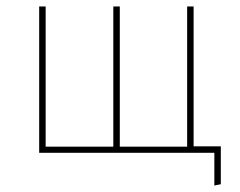

<svg xmlns="http://www.w3.org/2000/svg" viewBox="-20 -472 742 593"><path d="M101 0V-452H121V-19H330V-452H350V-19H558V-452H578V-20H662V97L642 101V0Z"/></svg>

Font: Alegreya Sans Thin
Style: Regular
Weight: 100
Designer: Juan Pablo del Peral
Foundry: Huerta Tipografica
Version: Version 2.007